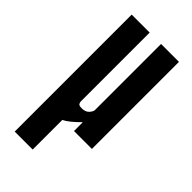

<svg xmlns="http://www.w3.org/2000/svg" viewBox="-231 -606 853 853"><g transform="rotate(45 196.0 -179.5)"><path d="M52 188H165V2Q193 -11.5 236.5 -55.5V0H349V-547H236.5V-131.5Q236.5 -122.5 224.8 -109Q213 -95.5 189 -95.5Q171 -95.5 168 -103Q165 -110.5 165 -113.5V-547H52Z"/></g></svg>

Font: League Gothic SemiExpanded
Style: Regular
Weight: 400
Width: 6
Designer: The League of Moveable Type
Version: Version 1.600; ttfautohint (v1.8.3)